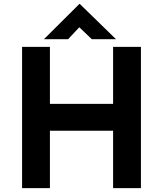

<svg xmlns="http://www.w3.org/2000/svg" viewBox="-20 -980 849 1000"><path d="M714 -736V0H569V-299H240V0H95V-736H240V-439H569V-736ZM458 -776 393 -838 335 -776H209L394 -960H395L584 -776Z"/></svg>

Font: Reem Kufi
Style: Bold
Weight: 700
Designer: Khaled Hosny
Version: Version 1.001